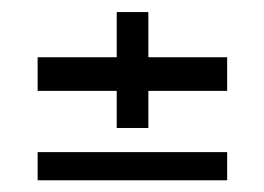

<svg xmlns="http://www.w3.org/2000/svg" viewBox="-20 -458 449 326"><path d="M231.9 -240.7H178.2V-303.7H43.9V-360.8H178.2V-437.5H231.9V-360.8H365.7V-303.7H231.9ZM365.7 -151.9H43.9V-199.7H365.7Z"/></svg>

Font: Agdasima
Style: Regular
Weight: 400
Width: 3
Designer: The DocRepair Project, Patric King
Foundry: Google
Version: Version 2.002